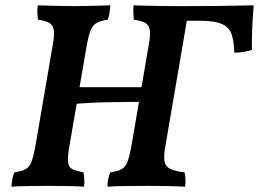

<svg xmlns="http://www.w3.org/2000/svg" viewBox="-20 -699 974 722"><path d="M23 3Q24 -13 26.5 -26Q29 -39 34 -51Q61 -55 75.5 -62.5Q90 -70 97.5 -88.5Q105 -107 112 -143L179 -534Q185 -569 182 -587Q179 -605 165 -613Q151 -621 123 -625Q121 -637 120.5 -650.5Q120 -664 122 -679Q152 -678 186 -677Q220 -676 257 -676Q291 -676 326 -677Q361 -678 395 -679Q394 -665 392 -651.5Q390 -638 385 -625Q359 -621 344 -613Q329 -605 321 -585.5Q313 -566 306 -527L240 -144Q234 -108 236 -89Q238 -70 252 -63Q266 -56 294 -51Q296 -39 297 -25Q298 -11 296 3Q262 1 229.5 0.5Q197 0 161 0Q124 0 88 0.5Q52 1 23 3ZM256 -308 266 -371H527L518 -316Q492 -316 457.5 -315.5Q423 -315 385.5 -314.5Q348 -314 314.5 -312Q281 -310 256 -308ZM384 3Q384 -13 387 -26Q390 -39 395 -51Q422 -55 436.5 -62.5Q451 -70 458.5 -88.5Q466 -107 473 -143L540 -534Q546 -569 543 -587Q540 -605 526 -613Q512 -621 483 -625Q482 -637 481.5 -650.5Q481 -664 482 -679Q505 -678 530 -677.5Q555 -677 582 -676.5Q609 -676 636.5 -676Q664 -676 692 -676L601 -144Q595 -110 599 -91Q603 -72 621 -63.5Q639 -55 674 -51Q677 -39 677.5 -25Q678 -11 676 3Q637 1 604 0.5Q571 0 534 0Q493 0 453.5 0.5Q414 1 384 3ZM861 -501Q860 -542 851.5 -568.5Q843 -595 816 -608Q789 -621 730 -621H660L674 -676Q744 -676 795 -676.5Q846 -677 880.5 -678Q915 -679 934 -679Q932 -654 930 -623.5Q928 -593 927.5 -563.5Q927 -534 927 -511Q914 -507 897.5 -504Q881 -501 861 -501Z"/></svg>

Font: Vollkorn SemiBold
Style: Italic
Weight: 600
Italic angle: -11°
Designer: Friedrich Althausen
Foundry: Friedrich Althausen
Version: Version 5.000